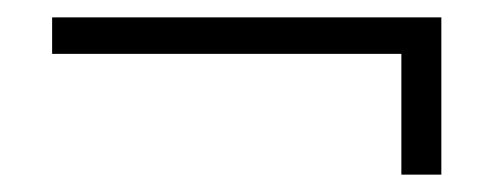

<svg xmlns="http://www.w3.org/2000/svg" viewBox="-20 -334 580 221"><path d="M40 -272V-314H488V-272ZM442 -133V-314H488V-133Z"/></svg>

Font: Yaldevi ExtraLight
Style: Regular
Weight: 200
Designer: Sol Matas, Rajitha Manaperi, Kosala Senevirathne
Foundry: Mooniak
Version: Version 1.100